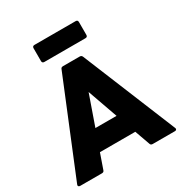

<svg xmlns="http://www.w3.org/2000/svg" viewBox="-233 -1179 1320 1392"><g transform="rotate(-30 427.0 -483.5)"><path d="M19 22 339 -759Q343 -772 359 -772H499Q513 -772 519 -759L839 22L841 29Q841 35 837 38.5Q833 42 826 42H640Q624 42 620 28L575 -98H279L235 28Q231 42 215 42H33Q23 42 19 36Q15 30 19 22ZM619 -991V-884Q619 -866 601 -866H257Q239 -866 239 -884V-991Q239 -1009 257 -1009H601Q619 -1009 619 -991ZM426 -517 338 -266H515Z"/></g></svg>

Font: LINE Seed JP_TTF ExtraBold
Style: Regular
Weight: 800
Designer: LY Corporation & Fontrix & Fontworks
Version: Version 1.015